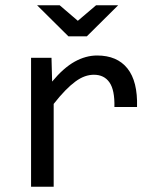

<svg xmlns="http://www.w3.org/2000/svg" viewBox="-20 -710 590 730"><path d="M98.1 -490.2H175.8L178.2 -399.9Q221.7 -452.1 263.9 -475.6Q306.2 -499 349.1 -499Q425.3 -499 464.6 -449.7Q503.9 -400.4 501 -303.2H415Q416.5 -367.7 396.2 -396.7Q376 -425.8 336.9 -425.8Q319.8 -425.8 302.5 -419.7Q285.2 -413.6 266.8 -400.1Q248.5 -386.7 228 -365.7Q207.5 -344.7 184.1 -314.9V0H98.1ZM240.2 -571.8 121.1 -689.9H207L275.9 -630.9L345.2 -689.9H429.2L310.1 -571.8ZM0 -490.2Z"/></svg>

Font: Code New Roman
Style: Regular
Weight: 400
Monospace: yes
Designer: Sam Radian
Foundry: Code New Roman
Version: Version 2.00 November 29, 2014